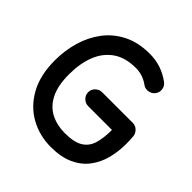

<svg xmlns="http://www.w3.org/2000/svg" viewBox="-198 -870 1074 1074"><g transform="rotate(45 339.0 -332.5)"><path d="M292.5 -316.9Q292.5 -339.8 309.1 -356Q325.7 -372.1 348.1 -372.1H590.3Q613.3 -372.1 628.9 -355.7Q644.5 -339.4 645.5 -320.8Q646.5 -305.7 647.2 -291Q647.9 -276.4 647.9 -262.2Q647.9 -200.7 633.1 -145Q618.2 -89.4 585 -45.9Q551.8 -2.4 496.8 22.7Q441.9 47.9 361.8 47.9Q272 47.9 197.8 6.8Q123.5 -34.2 79.1 -114.3Q34.7 -194.3 34.7 -312Q34.7 -389.6 55.7 -461.4Q76.7 -533.2 119.6 -589.8Q162.6 -646.5 228.8 -679.7Q294.9 -712.9 384.8 -712.9Q477.5 -712.9 551.8 -657.7Q570.3 -644 573.7 -621.3Q577.1 -598.6 563.5 -580.6Q549.8 -562.5 526.9 -558.8Q503.9 -555.2 485.8 -568.8Q440.9 -601.6 384.8 -601.6Q303.7 -601.6 250.7 -565.2Q197.8 -528.8 171.9 -463.9Q146 -398.9 146 -312Q146 -221.2 174.6 -166.3Q203.1 -111.3 252 -86.9Q300.8 -62.5 361.8 -62.5Q434.1 -62.5 471.4 -85.2Q508.8 -107.9 522.5 -152.3Q536.1 -196.8 536.1 -261.7H348.1Q325.7 -261.7 309.1 -278.1Q292.5 -294.4 292.5 -316.9Z"/></g></svg>

Font: Mikhak SemiBold
Style: Regular
Weight: 600
Designer: Amin Abedi
Version: Version 3.3